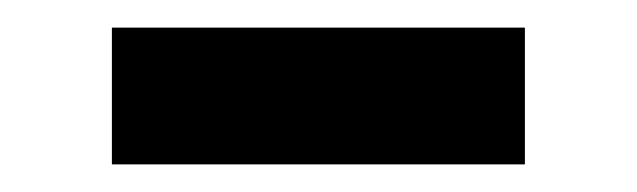

<svg xmlns="http://www.w3.org/2000/svg" viewBox="-20 -339 461 139"><path d="M360 -220V-319H61V-220Z"/></svg>

Font: Sunflower Medium
Style: Regular
Weight: 500
Designer: JIKJI
Foundry: JIKJI
Version: Version 1.00